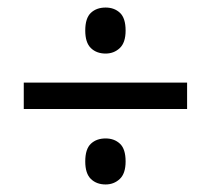

<svg xmlns="http://www.w3.org/2000/svg" viewBox="-20 -607 560 509"><path d="M43 -318V-388H476V-318ZM260 -118Q236 -118 221 -132.5Q206 -147 206 -179Q206 -212 221 -226Q236 -240 260 -240Q283 -240 298 -226Q313 -212 313 -179Q313 -147 297.5 -132.5Q282 -118 260 -118ZM260 -465Q236 -465 221 -479.5Q206 -494 206 -526Q206 -559 221 -573Q236 -587 260 -587Q283 -587 298 -573Q313 -559 313 -526Q313 -494 297.5 -479.5Q282 -465 260 -465Z"/></svg>

Font: Noto Sans Arabic SemiCondensed
Style: Regular
Weight: 400
Width: 4
Designer: Monotype Design Team, Nadine Chahine, Nizar Qandah and Khaled Hosny
Foundry: Monotype Imaging Inc.
Version: Version 2.012